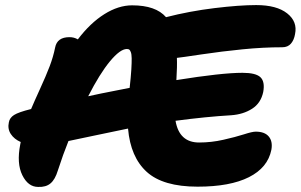

<svg xmlns="http://www.w3.org/2000/svg" viewBox="-20 -755 1190 760"><path d="M130.9 -15.1Q91.3 -15.1 68.4 -61.5Q45.4 -107.9 60.1 -183.1Q60.5 -184.6 61 -188Q61.5 -191.4 62 -192.9Q36.1 -204.1 22.7 -224.6Q9.3 -245.1 15.1 -271Q18.1 -288.6 35.6 -299.8Q53.2 -311 102.1 -323.2H103Q113.8 -349.1 137.9 -401.9Q162.1 -454.6 176.5 -492.4Q190.9 -530.3 198.2 -566.9Q206.1 -607.9 254.9 -607.9Q273.4 -607.9 288.1 -599.1Q337.4 -664.1 393.1 -699Q448.7 -733.9 502.9 -733.9Q596.7 -733.9 637.2 -687Q730.5 -710.9 829.1 -722.9Q927.7 -734.9 994.1 -734.9Q1075.2 -734.9 1116.7 -702.1Q1158.2 -669.4 1147.9 -620.1Q1144 -596.7 1131.6 -582.3Q1119.1 -567.9 1097.2 -567.9Q1022 -567.9 940.4 -559.8Q858.9 -551.8 777.1 -539.6Q695.3 -527.3 680.2 -525.9Q681.6 -492.7 678.2 -438Q857.9 -466.8 939.9 -466.8Q992.2 -466.8 1010.7 -449.5Q1029.3 -432.1 1022 -391.1Q1012.7 -346.7 977.8 -324.5Q942.9 -302.2 895 -298.8Q796.4 -293 674.8 -276.9Q689.5 -190.9 768.1 -190.9Q816.4 -190.9 864 -201.7Q911.6 -212.4 945.1 -223.1Q978.5 -233.9 992.2 -233.9Q1027.8 -233.9 1043.9 -214.6Q1060.1 -195.3 1054.2 -162.1Q1040 -91.3 965.3 -53.7Q890.6 -16.1 762.2 -16.1Q625.5 -16.1 561 -74.5Q496.6 -132.8 486.8 -246.1Q435.1 -235.8 355.7 -218.8Q276.4 -201.7 251 -196.8Q230 -145 209 -80.1Q198.2 -44.4 179.9 -29.1Q161.6 -13.7 130.9 -15.1ZM481.9 -561Q455.6 -561 415 -512Q374.5 -462.9 329.1 -374Q353 -379.4 380.6 -385Q408.2 -390.6 441.2 -397Q474.1 -403.3 493.2 -407.2Q498 -450.2 499.8 -479.2Q501.5 -508.3 501.2 -524.4Q501 -540.5 497.8 -548.8Q494.6 -557.1 491.2 -559.1Q487.8 -561 481.9 -561Z"/></svg>

Font: Shantell Sans Bouncy
Style: Italic
Weight: 800
Italic angle: -11.31°
Designer: Stephen Nixon, Anya Danilova, Shantell Martin
Foundry: Arrow Type
Version: Version 1.006;[9816181b4]